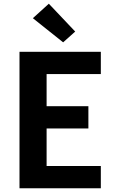

<svg xmlns="http://www.w3.org/2000/svg" viewBox="-20 -1014 640 1034"><path d="M85 0V-735H523V-615H231V-442H456V-322H231V-120H523V0ZM320 -786 157 -916 243 -994 385 -844Z"/></svg>

Font: Iosevka Custom Heavy Extended
Style: Regular
Weight: 900
Width: 7
Monospace: yes
Designer: Belleve Invis
Foundry: Belleve Invis
Version: Version 11.2.4; ttfautohint (v1.8.4)